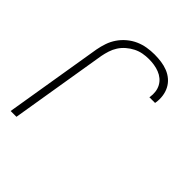

<svg xmlns="http://www.w3.org/2000/svg" viewBox="-203 -875 1006 1006"><g transform="rotate(45 300.0 -371.5)"><path d="M39 0 129 -546Q134 -573 143 -599.5Q152 -626 168 -649.5Q184 -673 206.5 -692Q229 -711 255 -722.5Q281 -734 308.5 -738.5Q336 -743 363 -743Q389 -743 414 -739.5Q439 -736 461.5 -727Q484 -718 502 -702.5Q520 -687 531 -666Q542 -645 545.5 -620Q549 -595 545 -570L544 -565H502L503 -569Q506 -589 503.5 -608.5Q501 -628 492 -644.5Q483 -661 468.5 -673Q454 -685 436 -692Q418 -699 398.5 -702Q379 -705 359 -705Q337 -705 315 -701Q293 -697 272 -686.5Q251 -676 232.5 -660Q214 -644 201.5 -624.5Q189 -605 182 -583Q175 -561 171 -540L82 0Z"/></g></svg>

Font: Iosevka Extralight Extended
Style: Italic
Weight: 200
Width: 7
Italic angle: -9°
Monospace: yes
Designer: Belleve Invis
Foundry: Belleve Invis
Version: Version 32.5.0; ttfautohint (v1.8.4)